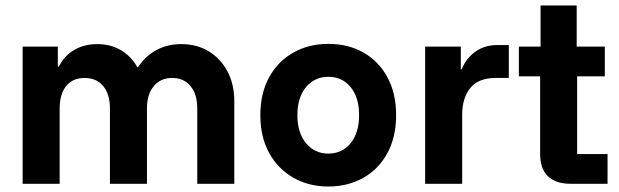

<svg xmlns="http://www.w3.org/2000/svg" viewBox="-20 -670 2257 700"><path d="M62.5 0V-500H190.8V-426.7H194.2Q215 -467.5 251.2 -488.3Q287.5 -509.2 335 -509.2Q382.5 -509.2 420 -487.5Q457.5 -465.8 480.8 -425H483.3Q510 -465.8 550.4 -487.5Q590.8 -509.2 640 -509.2Q698.3 -509.2 741.7 -482.5Q785 -455.8 809.6 -409.2Q834.2 -362.5 834.2 -300.8V0H699.2V-274.2Q699.2 -326.7 674.6 -356.2Q650 -385.8 607.5 -385.8Q565.8 -385.8 540.8 -356.2Q515.8 -326.7 515.8 -274.2V0H380.8V-274.2Q380.8 -326.7 356.2 -356.2Q331.7 -385.8 288.3 -385.8Q245 -385.8 221.2 -356.2Q197.5 -326.7 197.5 -274.2V0Z M1176.7 10Q1105.8 10 1049.6 -22.1Q993.3 -54.2 961.2 -112.5Q929.2 -170.8 929.2 -250Q929.2 -330 961.2 -388.3Q993.3 -446.7 1049.6 -478.3Q1105.8 -510 1176.7 -510Q1250 -510 1305.4 -478.3Q1360.8 -446.7 1392.5 -388.3Q1424.2 -330 1424.2 -250Q1424.2 -170.8 1392.5 -112.1Q1360.8 -53.3 1304.6 -21.7Q1248.3 10 1176.7 10ZM1176.7 -110Q1227.5 -110 1258.3 -147.9Q1289.2 -185.8 1289.2 -250Q1289.2 -315 1258.3 -352.5Q1227.5 -390 1176.7 -390Q1127.5 -390 1095.8 -352.5Q1064.2 -315 1064.2 -250Q1064.2 -185.8 1095.8 -147.9Q1127.5 -110 1176.7 -110Z M1530 0V-500H1660V-417.5H1663.3Q1680 -458.3 1713.8 -482.1Q1747.5 -505.8 1793.3 -505.8H1835V-385.8H1787.5Q1724.2 -385.8 1694.6 -349.2Q1665 -312.5 1665 -252.5V0Z M2059.2 0Q2006.7 0 1977.9 -27.1Q1949.2 -54.2 1949.2 -110V-391.7H1871.7V-500H1950.8V-650H2082.5V-500H2185V-391.7H2084.2V-108.3H2195V0Z"/></svg>

Font: Funnel Sans
Style: Bold
Weight: 700
Designer: NORD ID, Kristian Moeller
Foundry: Dicotype
Version: Version 1.000